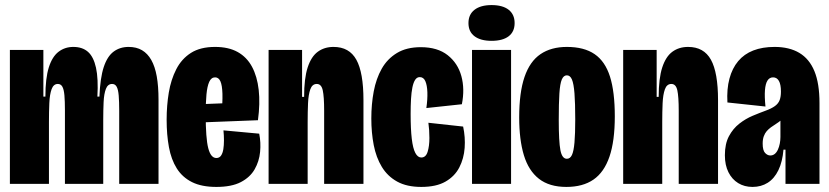

<svg xmlns="http://www.w3.org/2000/svg" viewBox="-20 -725 3269 757"><path d="M19 0V-306V-528H151V-344H159Q159 -417 172.5 -459.5Q186 -502 211 -521Q236 -540 269 -540Q305 -540 327 -520.5Q349 -501 358.5 -458Q368 -415 364 -344H372Q375 -418 389 -460.5Q403 -503 428 -521.5Q453 -540 487 -540Q518 -540 540 -527Q562 -514 576.5 -488.5Q591 -463 598 -424Q605 -385 605 -332V0H450V-288Q450 -325 448 -348.5Q446 -372 440 -383Q434 -394 422 -394Q405 -394 397.5 -374.5Q390 -355 388.5 -322.5Q387 -290 387 -252V0H236V-290Q236 -326 234 -349Q232 -372 226 -383Q220 -394 208 -394Q191 -394 183.5 -373.5Q176 -353 174.5 -319Q173 -285 173 -244V0Z M833 12Q775 12 737 -7Q699 -26 677 -61Q655 -96 646 -145Q637 -194 637 -253Q637 -309 645.5 -360Q654 -411 675 -452Q696 -493 733 -516.5Q770 -540 828 -540Q881 -540 917 -520Q953 -500 973.5 -462Q994 -424 1000 -370.5Q1006 -317 997 -251L739 -241V-313L867 -318L853 -268Q858 -322 857 -355.5Q856 -389 849 -404.5Q842 -420 828 -420Q813 -420 805 -402.5Q797 -385 794 -352.5Q791 -320 791 -274Q791 -180 801 -141Q811 -102 833 -102Q845 -102 851.5 -111.5Q858 -121 860.5 -136.5Q863 -152 863 -171.5Q863 -191 861 -211L1002 -198Q1009 -163 1005.5 -126Q1002 -89 984 -57.5Q966 -26 929.5 -7Q893 12 833 12Z M1039 0V-323V-528H1171V-343H1179Q1179 -416 1193 -459Q1207 -502 1233 -521Q1259 -540 1295 -540Q1357 -540 1385 -489.5Q1413 -439 1413 -330V0H1258V-288Q1258 -344 1252.5 -369Q1247 -394 1229 -394Q1211 -394 1203.5 -373Q1196 -352 1194.5 -318Q1193 -284 1193 -244V0Z M1641 12Q1584 12 1546 -9Q1508 -30 1485.5 -67Q1463 -104 1453.5 -153Q1444 -202 1444 -258Q1444 -314 1453.5 -364.5Q1463 -415 1485 -454Q1507 -493 1545 -516Q1583 -539 1639 -539Q1705 -539 1745 -507.5Q1785 -476 1799 -425Q1813 -374 1801 -314L1661 -299Q1666 -334 1665 -361.5Q1664 -389 1657 -405Q1650 -421 1635 -421Q1624 -421 1617 -410.5Q1610 -400 1606 -380.5Q1602 -361 1600.5 -334.5Q1599 -308 1599 -276Q1599 -216 1603.5 -178Q1608 -140 1617.5 -122Q1627 -104 1641 -104Q1659 -104 1666 -126.5Q1673 -149 1673 -181Q1673 -213 1669 -241L1806 -226Q1815 -184 1812 -142Q1809 -100 1791 -65Q1773 -30 1736.5 -9Q1700 12 1641 12Z M1841 0V-528H1995V0ZM1918 -564Q1875 -564 1851 -582Q1827 -600 1827 -634Q1827 -668 1851 -686.5Q1875 -705 1918 -705Q1962 -705 1985.5 -686.5Q2009 -668 2009 -634Q2009 -600 1985.5 -582Q1962 -564 1918 -564Z M2213 12Q2146 12 2105 -20Q2064 -52 2045.5 -113Q2027 -174 2027 -262Q2027 -360 2048 -421.5Q2069 -483 2111 -511.5Q2153 -540 2215 -540Q2283 -540 2324.5 -511.5Q2366 -483 2385 -423Q2404 -363 2404 -266Q2404 -169 2383 -107.5Q2362 -46 2320 -17Q2278 12 2213 12ZM2215 -99Q2228 -99 2235 -114Q2242 -129 2245 -163Q2248 -197 2248 -254Q2248 -319 2245 -357Q2242 -395 2235 -411.5Q2228 -428 2215 -428Q2202 -428 2195 -411.5Q2188 -395 2185.5 -356.5Q2183 -318 2183 -252Q2183 -167 2189.5 -133Q2196 -99 2215 -99Z M2437 0V-323V-528H2569V-343H2577Q2577 -416 2591 -459Q2605 -502 2631 -521Q2657 -540 2693 -540Q2755 -540 2783 -489.5Q2811 -439 2811 -330V0H2656V-288Q2656 -344 2650.5 -369Q2645 -394 2627 -394Q2609 -394 2601.5 -373Q2594 -352 2592.5 -318Q2591 -284 2591 -244V0Z M2947 12Q2915 12 2890.5 -3Q2866 -18 2852 -46Q2838 -74 2838 -113Q2838 -158 2854 -188Q2870 -218 2895 -237.5Q2920 -257 2947.5 -268.5Q2975 -280 2997 -288Q3022 -297 3035.5 -307Q3049 -317 3054 -330.5Q3059 -344 3059 -364Q3059 -392 3051 -406Q3043 -420 3028 -420Q3014 -420 3006 -407.5Q2998 -395 2996 -369.5Q2994 -344 2998 -305L2848 -321Q2845 -374 2856 -415Q2867 -456 2890.5 -484Q2914 -512 2950 -526Q2986 -540 3034 -540Q3092 -540 3131.5 -516.5Q3171 -493 3191 -444.5Q3211 -396 3211 -319V-192Q3211 -160 3211 -128Q3211 -96 3211 -64Q3211 -32 3211 0H3077Q3077 -34 3077 -67.5Q3077 -101 3077 -135H3069Q3065 -87 3049 -54Q3033 -21 3007 -4.5Q2981 12 2947 12ZM3017 -112Q3027 -112 3034.5 -118Q3042 -124 3047 -135Q3052 -146 3054.5 -159Q3057 -172 3057 -185V-256L3078 -272Q3070 -260 3060 -251.5Q3050 -243 3039.5 -236.5Q3029 -230 3019.5 -223Q3010 -216 3003 -208Q2996 -200 2991.5 -188Q2987 -176 2987 -159Q2987 -132 2996.5 -122Q3006 -112 3017 -112Z"/></svg>

Font: Bricolage Grotesque 96pt ExtraBold Condensed
Style: Regular
Weight: 800
Width: 3
Version: Version 1.001;gftools[0.9.33.dev8+g029e19f]